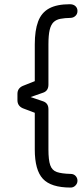

<svg xmlns="http://www.w3.org/2000/svg" viewBox="-20 -694 388 886"><path d="M306 171.5Q215.5 171.5 178 131.2Q140.5 91 140.5 -4V-173.5L85 -194.5Q60.5 -205.5 60.5 -231.5V-261Q60.5 -286.5 85 -297.5L140.5 -319.5V-489Q140.5 -553.5 155.8 -594.5Q171 -635.5 206.5 -655Q242 -674.5 302.5 -674.5Q318.5 -674.5 328 -665.8Q337.5 -657 337.5 -643.5Q337.5 -629.5 328.2 -620.8Q319 -612 306 -611.5Q278.5 -611 259 -607.2Q239.5 -603.5 227.2 -591.8Q215 -580 209.2 -555.8Q203.5 -531.5 203.5 -489V-303.5Q203.5 -275 179.5 -266.5L99.5 -238.5V-253.5L179 -226.5Q203.5 -218 203.5 -190V-4Q203.5 44.5 211.8 68.2Q220 92 242.2 99.8Q264.5 107.5 306 108.5Q320 108.5 328.8 117.8Q337.5 127 337.5 140Q337.5 152.5 328.2 162Q319 171.5 306 171.5Z"/></svg>

Font: Jura Light SemiBold
Style: Regular
Weight: 600
Version: Version 5.106